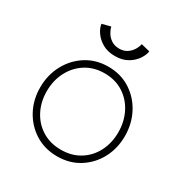

<svg xmlns="http://www.w3.org/2000/svg" viewBox="-141 -684 771 807"><g transform="rotate(30 244.5 -281.0)"><path d="M245 12Q185 12 138.5 -17Q92 -46 65.5 -95Q39 -144 39 -204Q39 -264 65.5 -313.8Q92 -363.5 138.5 -393Q185 -422.5 245 -422.5Q305 -422.5 351.2 -393Q397.5 -363.5 423.8 -313.8Q450 -264 450 -204Q450 -144 423.8 -95Q397.5 -46 351.2 -17Q305 12 245 12ZM245 -20Q297 -20 336 -44.2Q375 -68.5 396.5 -110.2Q418 -152 418 -204Q418 -256 396.5 -298.2Q375 -340.5 336 -365.5Q297 -390.5 245 -390.5Q193 -390.5 153.8 -365.5Q114.5 -340.5 92.8 -298.2Q71 -256 71 -204Q71 -152 92.8 -110.2Q114.5 -68.5 153.8 -44.2Q193 -20 245 -20ZM360.5 -564Q358.5 -546.5 344.8 -525.5Q331 -504.5 305.8 -489.5Q280.5 -474.5 244.5 -474.5Q209 -474.5 183.8 -489.2Q158.5 -504 144.5 -524.8Q130.5 -545.5 128.5 -564L170 -574.5Q173 -561 182 -546Q191 -531 206.8 -520.8Q222.5 -510.5 244.5 -510.5Q266.5 -510.5 282 -520.8Q297.5 -531 306.5 -546Q315.5 -561 318 -574.5Z"/></g></svg>

Font: League Spartan Extralight
Style: Regular
Weight: 200
Foundry: The League of Moveable Type
Version: Version 2.300; ttfautohint (v1.8.3)